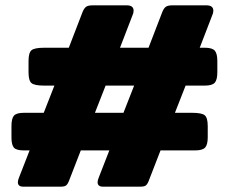

<svg xmlns="http://www.w3.org/2000/svg" viewBox="-20 -700 858 720"><path d="M47 -17Q47 -24 52 -36L91 -136H69Q41 -136 32 -146.5Q23 -157 23 -185V-227Q23 -256 32.5 -266.5Q42 -277 70 -277H144L184 -379H146Q109 -379 98 -388.5Q87 -398 87 -429V-471Q87 -502 98 -511.5Q109 -521 146 -521H238L290 -656Q296 -670 303.5 -675Q311 -680 328 -680H455Q481 -680 481 -660Q481 -651 477 -643L430 -521H537L589 -656Q595 -670 602.5 -675Q610 -680 627 -680H754Q780 -680 780 -660Q780 -651 776 -643L729 -521H748Q776 -521 785.5 -510Q795 -499 795 -471V-429Q795 -401 785.5 -390Q776 -379 748 -379H676L636 -277H700Q737 -277 748 -267.5Q759 -258 759 -227V-185Q759 -158 749.5 -147Q740 -136 712 -136H582L537 -20Q532 -8 526 -4Q520 0 506 0H366Q346 0 346 -17Q346 -24 351 -36L390 -136H283L238 -20Q233 -8 227 -4Q221 0 207 0H67Q47 0 47 -17ZM443 -277 483 -379H376L336 -277Z"/></svg>

Font: Mitr SemiBold
Style: Regular
Weight: 600
Designer: Thanarat Vachiruckul
Foundry: Cadson Demak
Version: Version 1.002